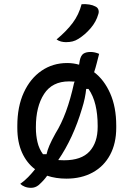

<svg xmlns="http://www.w3.org/2000/svg" viewBox="-20 -845 640 920"><path d="M371 -825Q413 -827 437 -814Q448 -809 451.5 -798.5Q455 -788 451 -777Q441 -741 414.5 -710Q388 -679 356 -659Q342 -650 327.5 -646.5Q313 -643 296 -643Q284 -643 272.5 -646Q261 -649 251 -656Q299 -696 328.5 -735.5Q358 -775 371 -825ZM302 -543Q331 -543 359 -535Q360 -540 360.5 -544.5Q361 -549 362 -554Q367 -579 379.5 -587.5Q392 -596 414 -596Q434 -596 455 -587Q449 -564 443.5 -542Q438 -520 431 -499Q479 -463 508 -397.5Q537 -332 537 -243V-233Q537 -158 507.5 -103Q478 -48 424 -18.5Q370 11 298 11Q248 11 206 -3Q190 20 165 42Q149 55 129 55Q112 55 98.5 49.5Q85 44 77 36Q97 22 115 3.5Q133 -15 148 -34Q108 -64 85.5 -114Q63 -164 63 -232V-242Q63 -334 94 -401.5Q125 -469 179 -506Q233 -543 302 -543ZM311 -455Q230 -455 191 -394.5Q152 -334 152 -237V-231Q152 -197 159.5 -164.5Q167 -132 186 -106H203Q207 -125 217 -148.5Q227 -172 246 -206Q274 -251 296 -310.5Q318 -370 335 -448Q337 -451 338 -454Q326 -455 311 -455ZM373 -325Q331 -183 259 -78Q271 -77 287 -77Q370 -77 409 -119.5Q448 -162 448 -237V-243Q448 -297 437.5 -341.5Q427 -386 404 -419H393Q391 -398 386 -374Q381 -350 373 -325Z"/></svg>

Font: Recursive Sn Csl St
Style: Regular
Weight: 400
Version: Version 1.079;hotconv 1.0.112;makeotfexe 2.5.65598; ttfautoh